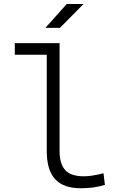

<svg xmlns="http://www.w3.org/2000/svg" viewBox="-20 -953 626 982"><path d="M393.1 9.8Q304.7 9.8 262 -36.6Q219.2 -83 219.2 -179.2V-672.9H55.7V-732.4H284.7V-180.7Q284.7 -114.7 313.5 -83Q342.3 -51.3 409.2 -51.3Q448.7 -51.3 509.3 -66.9L516.6 -7.3Q484.9 2 455.6 5.9Q426.3 9.8 393.1 9.8ZM212.4 -810.5 321.3 -932.6H407.2L286.6 -810.5Z"/></svg>

Font: Cascadia Mono PL Light
Style: Regular
Weight: 300
Monospace: yes
Designer: Aaron Bell
Foundry: Saja Typeworks
Version: Version 2404.023; ttfautohint (v1.8.4)